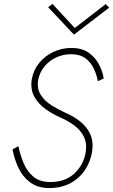

<svg xmlns="http://www.w3.org/2000/svg" viewBox="-20 -953 578 981"><path d="M74 -206 44 -190Q53 -141 74 -96Q95 -51 133 -22Q171 7 230 8Q293 8 339.5 -17Q386 -42 414.5 -85Q443 -128 451 -180Q458 -231 440.5 -268.5Q423 -306 389.5 -332.5Q356 -359 316 -376Q278 -393 243 -415Q208 -437 188 -468.5Q168 -500 175 -544Q182 -582 206 -612Q230 -642 266 -659Q302 -676 343 -676Q388 -676 416 -655.5Q444 -635 459 -603Q474 -571 480 -538L510 -552Q504 -590 484.5 -626Q465 -662 431 -685Q397 -708 345 -708Q296 -708 252.5 -687.5Q209 -667 179.5 -630.5Q150 -594 142 -546Q135 -495 156 -458Q177 -421 213 -395.5Q249 -370 288 -353Q325 -337 357.5 -313.5Q390 -290 407.5 -256.5Q425 -223 418 -177Q408 -111 360 -66.5Q312 -22 234 -23Q181 -24 149 -51.5Q117 -79 100 -121Q83 -163 74 -206ZM362 -810 248 -933 226 -916 358 -776 538 -914 520 -932Z"/></svg>

Font: Jost* 200 Thin Italic
Style: Italic
Weight: 200
Italic angle: -10°
Version: Version 3.200; ttfautohint (v0.97) -l 8 -r 50 -G 200 -x 14 -